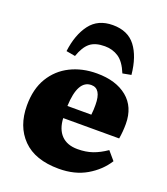

<svg xmlns="http://www.w3.org/2000/svg" viewBox="-147 -903 884 1019"><g transform="rotate(20 295.0 -393.5)"><path d="M304 14Q170 14 100.5 -56.5Q31 -127 31 -245Q31 -338 69.5 -401.5Q108 -465 174 -498Q240 -531 323 -531Q431 -531 494.5 -479Q558 -427 558 -331Q558 -288 551 -247H235Q238 -185 270.5 -151.5Q303 -118 362 -118Q409 -118 446.5 -131Q484 -144 523 -171L564 -123Q526 -63 460 -24.5Q394 14 304 14ZM234 -315H369Q371 -330 371.5 -343.5Q372 -357 372 -371Q372 -463 316 -463Q240 -463 234 -315ZM315 -801Q400 -801 443.5 -744Q487 -687 497 -586L449 -577Q425 -636 391 -658.5Q357 -681 313 -681Q259 -681 229.5 -657Q200 -633 181 -578L130 -587Q142 -683 186.5 -742Q231 -801 315 -801Z"/></g></svg>

Font: Literata 36pt ExtraBold
Style: Regular
Weight: 800
Designer: Latin by Veronika Burian and Jose Scaglione. Greek by Irene Vlachou. Cyrillic by Vera Evstafieva.
Foundry: TypeTogether
Version: Version 3.002